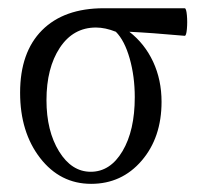

<svg xmlns="http://www.w3.org/2000/svg" viewBox="-20 -435 482 466"><path d="M201.2 11.2Q126 11.2 77.4 -51.5Q28.8 -114.3 28.8 -210Q28.8 -308.1 82 -361.6Q135.3 -415 231.9 -415H428.2Q432.1 -415 433.6 -398.2Q435.1 -381.3 433.6 -364.5Q432.1 -347.7 428.2 -348.1Q345.2 -355.5 293.9 -357.9Q331.1 -329.1 351.6 -285.2Q372.1 -241.2 372.1 -188Q372.1 -101.1 323.7 -44.9Q275.4 11.2 201.2 11.2ZM200.2 -18.1Q247.6 -18.1 277.3 -68.1Q307.1 -118.2 307.1 -199.2Q307.1 -249.5 294.7 -293.2Q282.2 -336.9 261.2 -357.9Q235.4 -368.2 212.9 -368.2Q157.7 -368.2 125.2 -319.1Q92.8 -270 92.8 -191.9Q92.8 -117.2 123.3 -67.6Q153.8 -18.1 200.2 -18.1Z"/></svg>

Font: Junicode SmCond Light
Style: Regular
Weight: 300
Width: 4
Designer: Peter S. Baker
Version: Version 2.206